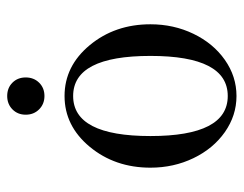

<svg xmlns="http://www.w3.org/2000/svg" viewBox="-92 -576 680 536"><g transform="rotate(-90 248.0 -308.0)"><path d="M359.9 -228Q359.9 -443.8 248 -443.8Q136.2 -443.8 136.2 -228Q136.2 -12.2 248 -12.2Q359.9 -12.2 359.9 -228ZM448.2 -228Q448.2 -163.1 421.6 -107.9Q395 -52.7 348.9 -20.3Q302.7 12.2 248 12.2Q193.4 12.2 147.2 -20.3Q101.1 -52.7 74.5 -107.9Q47.9 -163.1 47.9 -228Q47.9 -327.1 106.2 -397.5Q164.6 -467.8 248 -467.8Q331.5 -467.8 389.9 -397.5Q448.2 -327.1 448.2 -228ZM210.7 -613.3Q225.6 -627.9 248 -627.9Q270.5 -627.9 285.2 -613.3Q299.8 -598.6 299.8 -576.2Q299.8 -553.7 285.2 -538.8Q270.5 -523.9 248 -523.9Q225.6 -523.9 210.7 -538.8Q195.8 -553.7 195.8 -576.2Q195.8 -598.6 210.7 -613.3Z"/></g></svg>

Font: Flanker Steampunk
Style: Regular
Weight: 400
Designer: Alexey Kryukov, Leonardo Di Lena
Foundry: Alexey Kryukov, Leonardo Di Lena
Version: 1.210